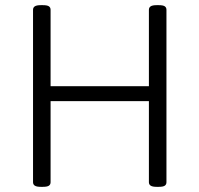

<svg xmlns="http://www.w3.org/2000/svg" viewBox="-20 -722 773 744"><path d="M138 2Q122 2 115 -2.5Q108 -7 108 -16V-684Q108 -693 115 -697.5Q122 -702 138 -702H146Q163 -702 169.5 -697.5Q176 -693 176 -684V-388H557V-684Q557 -693 564 -697.5Q571 -702 587 -702H595Q612 -702 618.5 -697.5Q625 -693 625 -684V-16Q625 -7 618.5 -2.5Q612 2 595 2H587Q571 2 564 -2.5Q557 -7 557 -16V-330H176V-16Q176 -7 169.5 -2.5Q163 2 146 2Z"/></svg>

Font: Asap Light
Style: Regular
Weight: 300
Designer: Pablo Cosgaya
Foundry: Omnibus-Type
Version: Version 3.001